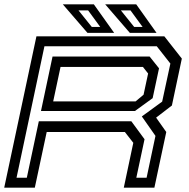

<svg xmlns="http://www.w3.org/2000/svg" viewBox="-24 -868 874 888"><path d="M-4.5 0 144.5 -700H736L817 -597L771 -380L698 -324L745 -257.5L690 0H548.5L592.5 -207.5L553.5 -257.5H192L137 0ZM52.5 -46H100L155.5 -307H583.5L644.5 -224L606.5 -46H654L695 -239.5L632 -329.5L726 -398L764 -574L701 -654H181.5ZM165.5 -354.5 219 -606.5H668L711.5 -552L682 -414L600 -354.5ZM222 -399H603L640 -430L661 -528L637 -558.5H256ZM700 -716H576.5L462.5 -848H606ZM635.5 -743.5 579.5 -820H535L596.5 -743.5ZM504 -716H380.5L266.5 -848H410ZM439.5 -743.5 383.5 -820H339L400.5 -743.5Z"/></svg>

Font: Tourney Expanded Medium
Style: Italic
Weight: 500
Width: 7
Italic angle: -12°
Designer: Tyler Finck
Foundry: Etcetera Type Co
Version: Version 1.010; ttfautohint (v1.8.3)